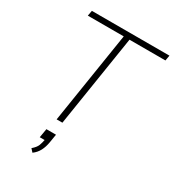

<svg xmlns="http://www.w3.org/2000/svg" viewBox="-225 -830 1098 1213"><g transform="rotate(30 324.0 -223.0)"><path d="M232 0 337 -666H75L82 -705H648L641 -666H379L274 0ZM205 259 185 237Q212 214 220 193Q228 172 233 144L246 151H196L207 86H277L267 147Q261 183 246.5 211Q232 239 205 259Z"/></g></svg>

Font: Mulish ExtraLight ExtraLight
Style: Italic
Weight: 250
Italic angle: -9°
Version: Version 3.603